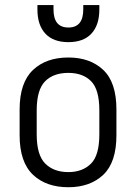

<svg xmlns="http://www.w3.org/2000/svg" viewBox="-20 -744 545 769"><path d="M112.3 -43.9Q58.6 -94.7 58.6 -202.1V-305.7Q58.6 -413.1 112.3 -463.9Q165 -513.7 253.9 -513.7Q340.8 -513.7 393.6 -463.9Q446.3 -414.1 446.3 -305.7V-202.1Q446.3 -93.8 393.6 -43.9Q340.8 5.9 253.9 5.9Q165 5.9 112.3 -43.9ZM344.7 -88.9Q377.9 -122.1 377.9 -206.1V-301.8Q377.9 -385.7 344.7 -418.9Q311.5 -452.1 253.9 -452.1Q194.3 -452.1 161.1 -418.9Q127 -384.8 127 -301.8V-206.1Q127 -123 161.1 -88.9Q195.3 -54.7 253.9 -54.7Q310.5 -54.7 344.7 -88.9ZM253.9 -575.2Q193.4 -575.2 161.6 -609.4Q129.9 -643.6 129.9 -706.1V-723.6H194.3V-706.1Q194.3 -633.8 253.9 -633.8Q313.5 -633.8 313.5 -706.1V-723.6H377.9V-706.1Q377.9 -643.6 346.2 -609.4Q314.5 -575.2 253.9 -575.2Z"/></svg>

Font: Dinish
Style: Regular
Weight: 400
Designer: Bert Driehuis
Foundry: Playbeing
Version: Version 3.006; git-39231f3c-release